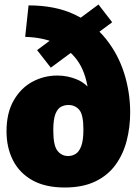

<svg xmlns="http://www.w3.org/2000/svg" viewBox="-20 -819 619 854"><path d="M268 15Q181 15 123.5 -17.5Q66 -50 37.5 -106.5Q9 -163 9 -235Q9 -316 40.5 -371.5Q72 -427 123.5 -455Q175 -483 235 -483Q281 -483 322.5 -465.5Q364 -448 390 -409L372 -418Q360 -502 322 -553Q284 -604 225.5 -628.5Q167 -653 92 -655L107 -795Q226 -795 311.5 -754.5Q397 -714 451.5 -645.5Q506 -577 532.5 -492.5Q559 -408 559 -319Q559 -253 543.5 -193Q528 -133 494 -86Q460 -39 404 -12Q348 15 268 15ZM283 -125Q301 -125 316.5 -134.5Q332 -144 341.5 -169.5Q351 -195 351 -243Q351 -309 332.5 -330.5Q314 -352 284 -352Q267 -352 251.5 -344Q236 -336 226.5 -312Q217 -288 217 -239Q217 -172 235.5 -148.5Q254 -125 283 -125ZM206 -518 145 -596 418 -799 479 -720Z"/></svg>

Font: Bitter Thin Black
Style: Regular
Weight: 900
Version: Version 3.020